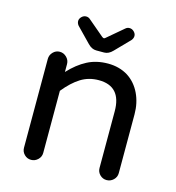

<svg xmlns="http://www.w3.org/2000/svg" viewBox="-104 -780 804 875"><g transform="rotate(15 297.5 -342.0)"><path d="M239.3 -572.3 172.9 -640.6Q165 -650.4 165 -661.1Q165 -671.9 174.3 -681.2Q183.6 -690.4 195.3 -690.4Q206.1 -690.4 213.9 -683.6L290 -619.1Q295.9 -615.2 297.9 -615.2Q301.8 -615.2 305.7 -619.1L381.8 -683.6Q389.6 -690.4 400.4 -690.4Q412.1 -690.4 421.4 -681.2Q430.7 -671.9 430.7 -661.1Q430.7 -650.4 422.9 -640.6L356.4 -572.3Q337.9 -552.7 316.4 -552.7H279.3Q257.8 -552.7 239.3 -572.3ZM76.2 -39.1V-458Q76.2 -476.6 89.4 -490.2Q102.5 -503.9 121.1 -503.9Q139.6 -503.9 153.3 -490.2Q167 -476.6 167 -458V-420.9Q207 -463.9 250 -486.3Q293 -508.8 347.7 -508.8Q401.4 -508.8 442.4 -483.4Q481.4 -458 502.4 -414.1Q523.4 -370.1 523.4 -316.4V-39.1Q523.4 -20.5 509.8 -7.3Q496.1 5.9 477.5 5.9Q459 5.9 445.8 -7.3Q432.6 -20.5 432.6 -39.1V-306.6Q432.6 -424.8 326.2 -424.8Q279.3 -424.8 241.7 -401.4Q204.1 -377.9 167 -332V-39.1Q167 -20.5 153.3 -7.3Q139.6 5.9 121.1 5.9Q102.5 5.9 89.4 -7.3Q76.2 -20.5 76.2 -39.1Z"/></g></svg>

Font: jf-openhuninn-1.0
Style: Regular
Weight: 400
Designer: [Kosugi Maru]
      Designed by Motoya company      

      [Varela Round]
      Joe Prince(Latin component); Avraham Co
Foundry: justfont CO.,LTD.
Version: 1.0